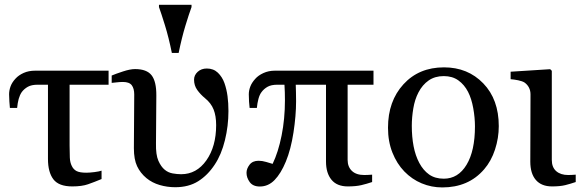

<svg xmlns="http://www.w3.org/2000/svg" viewBox="-20 -781 2467 815"><path d="M440.9 -421.4H275.4V-162.6Q275.4 -132.3 276.4 -111.8Q277.3 -91.3 284.7 -76.7Q291.5 -62 304.9 -54.9Q318.4 -47.9 346.7 -47.9Q359.9 -47.9 380.9 -50.5Q401.9 -53.2 411.1 -56.6V-21Q379.4 -7.8 353.5 1.2Q327.6 10.3 286.6 10.3Q229.5 10.3 206.5 -20Q183.6 -50.3 183.6 -106.4V-421.4H139.6Q113.8 -421.4 98.1 -412.6Q82.5 -403.8 72.3 -390.1Q64 -377.9 59.3 -361.1Q54.7 -344.2 52.7 -322.8H22Q21 -334 19.8 -350.3Q18.6 -366.7 18.6 -380.4Q18.6 -397.5 24.9 -414.6Q31.2 -431.6 45.9 -447.3Q59.1 -461.9 80.3 -471.4Q101.6 -481 129.4 -481H440.9Z M891.6 -82.5Q861.8 -37.1 821.3 -11.7Q780.8 13.7 723.6 13.7Q689.9 13.7 658 4.4Q626 -4.9 601.6 -24.9Q575.7 -46.4 562 -75.4Q548.3 -104.5 548.3 -151.9L549.8 -379.9Q549.8 -405.3 539.3 -419.2Q528.8 -433.1 501.5 -433.1Q489.7 -433.1 475.3 -431.4Q460.9 -429.7 454.1 -429.2V-460.4Q471.7 -467.8 502.2 -477.8Q532.7 -487.8 553.2 -487.8Q603 -487.8 623.5 -461.4Q644 -435.1 643.6 -375.5L642.1 -171.9Q641.1 -124 652.3 -98.6Q663.6 -73.2 679.2 -60.5Q693.8 -48.3 712.9 -44.9Q731.9 -41.5 749 -41.5Q814.5 -41.5 856 -100.3Q897.5 -159.2 897.5 -250Q897.5 -289.1 886.7 -316.2Q876 -343.3 850.1 -364.3Q831.1 -379.9 817.4 -398.9Q803.7 -418 803.7 -442.9Q803.7 -461.9 819.1 -476.1Q834.5 -490.2 857.9 -490.2Q886.2 -490.2 904.8 -472.4Q923.3 -454.6 932.6 -428.7Q941.9 -402.3 945.8 -373Q949.7 -343.8 949.7 -309.6Q949.7 -246.6 934.8 -185.8Q919.9 -125 891.6 -82.5ZM793 -751Q782.2 -721.7 766.8 -671.1Q751.5 -620.6 738.3 -556.2H709.5Q696.3 -621.6 680.2 -673.6Q664.1 -725.6 654.8 -751V-760.7H793Z M1137.2 -85.4Q1161.1 -134.8 1175.3 -205.6Q1189.5 -276.4 1189.5 -355.5Q1189.5 -370.1 1189 -389.2Q1188.5 -408.2 1187.5 -421.4H1157.2Q1131.3 -421.4 1115.7 -412.6Q1100.1 -403.8 1089.8 -389.6Q1081.5 -378.4 1076.9 -360.8Q1072.3 -343.3 1070.3 -322.8H1039.6Q1038.1 -336.4 1037.1 -349.9Q1036.1 -363.3 1036.1 -380.4Q1036.1 -397 1042.5 -413.6Q1048.8 -430.2 1063.5 -446.3Q1076.2 -460.9 1098.1 -470.9Q1120.1 -481 1147 -481H1565.4V-421.4H1455.6V-102.1Q1455.6 -72.8 1473.9 -55.4Q1492.2 -38.1 1526.4 -38.1Q1533.2 -38.1 1542.7 -38.6Q1552.2 -39.1 1559.6 -39.6V-8.3Q1536.6 -0.5 1513.7 4.9Q1490.7 10.3 1456.5 10.3Q1410.2 10.3 1387 -18.1Q1363.8 -46.4 1363.8 -95.2V-421.4H1235.4Q1235.8 -408.7 1236.3 -390.4Q1236.8 -372.1 1236.8 -351.1Q1236.8 -290.5 1225.8 -218.8Q1214.8 -147 1193.4 -95.2Q1172.4 -44.4 1145.5 -16.8Q1118.7 10.7 1083 10.7Q1053.7 10.7 1040 -8.1Q1026.4 -26.9 1026.4 -47.4Q1026.4 -64.9 1039.3 -81.8Q1052.2 -98.6 1077.6 -98.6Q1093.3 -98.6 1110.1 -93.5Q1127 -88.4 1137.2 -85.4Z M2097.2 -245.6Q2097.2 -194.8 2081.1 -145.8Q2064.9 -96.7 2035.2 -62.5Q2001.5 -23.4 1957 -4.4Q1912.6 14.6 1857.4 14.6Q1811.5 14.6 1770 -2.7Q1728.5 -20 1696.3 -53.2Q1664.6 -85.9 1645.8 -133.1Q1627 -180.2 1627 -238.8Q1627 -351.6 1692.6 -423.3Q1758.3 -495.1 1864.7 -495.1Q1965.8 -495.1 2031.5 -427Q2097.2 -358.9 2097.2 -245.6ZM1996.1 -244.6Q1996.1 -281.2 1988.8 -322Q1981.4 -362.8 1966.8 -391.1Q1951.2 -421.4 1925.8 -439.7Q1900.4 -458 1863.8 -458Q1826.2 -458 1799.6 -439.5Q1772.9 -420.9 1756.3 -388.7Q1740.7 -358.9 1734.4 -320.8Q1728 -282.7 1728 -247.1Q1728 -200.2 1735.6 -160.4Q1743.2 -120.6 1759.8 -89.4Q1776.4 -58.1 1801.5 -40.3Q1826.7 -22.5 1863.8 -22.5Q1924.8 -22.5 1960.4 -81.5Q1996.1 -140.6 1996.1 -244.6Z M2423.8 -8.3Q2400.9 -0.5 2379.2 4.9Q2357.4 10.3 2323.2 10.3Q2278.3 10.3 2254.6 -17.1Q2231 -44.4 2231 -95.2L2231.9 -380.4Q2231.9 -396.5 2225.3 -409.2Q2218.8 -421.9 2206.5 -430.7Q2197.3 -436.5 2179.7 -440.2Q2162.1 -443.8 2147.5 -444.8V-476.6L2315.4 -487.3L2322.3 -480.5V-102.1Q2322.3 -70.8 2341.1 -54.4Q2359.9 -38.1 2392.1 -38.1Q2399.4 -38.1 2407.7 -38.6Q2416 -39.1 2423.8 -39.6Z"/></svg>

Font: UniBurma_GGSerif
Style: Book
Weight: 400
Designer: Victor San Kho Lin (for Burmese only and related typography optimization with it)
Foundry: http://www.unimm.org
Version: 2.0